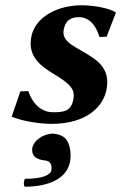

<svg xmlns="http://www.w3.org/2000/svg" viewBox="-20 -459 459 727"><path d="M102.2 102C101.9 104.3 101.8 106.6 101.8 108.7C101.8 132.4 116.9 145.3 152.9 149C166.2 150.4 175.2 160.3 175.2 176.8C175.2 179.6 174.9 182.7 174.4 186C171.2 204 139.7 218 74.7 218C71.8 222.7 70.2 229.3 70.2 235.3C70.2 240.7 71.5 245.6 74.4 248C150.4 248 232.5 225 245.4 152C246.8 144.1 247.4 136.1 247.4 128.3C247.4 107.6 242.6 88.1 234.1 74C223.1 55.6 203.4 49.4 181.9 47H175.9C139.2 51 110.5 72 102.9 98ZM57.1 -113 24.2 -17C74.6 3 139.4 10 175.4 10C305.4 10 371.5 -53 383.7 -122C385.3 -131.2 386.1 -139.8 386.1 -147.8C386.1 -217.9 326.9 -243.9 269.2 -278C242.6 -293.8 220.2 -309.6 220.2 -336C220.2 -338.9 220.4 -341.9 221 -345C225.9 -373 239.6 -394 278.6 -394C327.6 -394 348.3 -347 356.4 -319L383.6 -320L418.5 -410L417 -413C392.6 -428 336.6 -439 288.6 -439C198.6 -439 111.8 -395 98.2 -318C96.8 -309.8 96.1 -302 96.1 -294.6C96.1 -239.6 134.7 -208.5 180.1 -181C237.5 -146.2 259.2 -128 259.2 -97.5C259.2 -93 258.7 -88.2 257.8 -83C249.5 -36 218.2 -34 180.2 -34C145.1 -34 107 -56 87.3 -114Z"/></svg>

Font: Linux Biolinum O 
Style: Bold Italic
Weight: 700
Designer: Philipp H. Poll
Foundry: Philipp H. Poll
Version: Version 1.3.2